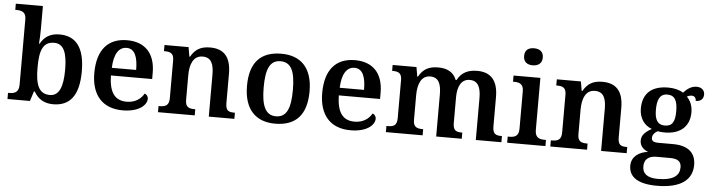

<svg xmlns="http://www.w3.org/2000/svg" viewBox="-55 -1027 5643 1525"><g transform="rotate(5 2766.5 -264.5)"><path d="M381 10C514 10 586 -76 586 -270C586 -462 514 -547 384 -547C307 -547 262 -512 233 -460H228C231 -485 233 -549 233 -584V-760H17V-711H24C67 -711 103 -701 103 -644V-120C103 -58 65 -49 25 -49H17V0H196L221 -78H228C257 -26 304 10 381 10ZM349 -61C260 -61 233 -135 233 -270C233 -410 260 -477 348 -477C423 -477 453 -409 453 -271C453 -135 423 -61 349 -61Z M935 10C1069 10 1127 -51 1127 -98C1127 -119 1114 -133 1099 -138C1076 -96 1030 -61 962 -61C869 -61 822 -120 819 -258H1148V-308C1148 -466 1063 -548 924 -548C772 -548 686 -452 686 -265C686 -91 774 10 935 10ZM1015 -319H821C825 -428 862 -487 925 -487C990 -487 1015 -422 1015 -319Z M1217 0H1510V-49H1505C1461 -49 1431 -58 1431 -115V-313C1431 -397 1456 -471 1532 -471C1600 -471 1622 -421 1622 -335V0H1826V-49H1821C1776 -49 1752 -58 1752 -120V-354C1752 -490 1692 -548 1586 -548C1514 -548 1467 -524 1432 -461H1427L1414 -536H1222V-487H1227C1271 -487 1301 -478 1301 -421V-119C1301 -58 1269 -49 1224 -49H1217Z M2151 10C2316 10 2402 -82 2402 -270C2402 -457 2308 -548 2154 -548C1989 -548 1903 -457 1903 -270C1903 -82 1997 10 2151 10ZM2153 -49C2068 -49 2036 -125 2036 -270C2036 -415 2067 -488 2152 -488C2238 -488 2269 -415 2269 -270C2269 -125 2239 -49 2153 -49Z M2752 10C2886 10 2944 -51 2944 -98C2944 -119 2931 -133 2916 -138C2893 -96 2847 -61 2779 -61C2686 -61 2639 -120 2636 -258H2965V-308C2965 -466 2880 -548 2741 -548C2589 -548 2503 -452 2503 -265C2503 -91 2591 10 2752 10ZM2832 -319H2638C2642 -428 2679 -487 2742 -487C2807 -487 2832 -422 2832 -319Z M3034 0H3327V-49H3323C3279 -49 3248 -58 3248 -115V-313C3248 -397 3273 -471 3347 -471C3413 -471 3435 -421 3435 -335V0H3639V-49H3636C3591 -49 3565 -58 3565 -120V-325C3565 -404 3591 -471 3662 -471C3727 -471 3751 -421 3751 -335V0H3955V-49H3952C3907 -49 3881 -58 3881 -120V-354C3881 -490 3819 -548 3715 -548C3644 -548 3590 -524 3557 -461H3550C3526 -523 3473 -548 3405 -548C3330 -548 3284 -524 3249 -461H3244L3231 -536H3041V-489H3044C3088 -489 3118 -480 3118 -423V-119C3118 -58 3089 -49 3044 -49H3034Z M4149 -630C4190 -630 4224 -650 4224 -698C4224 -748 4190 -766 4149 -766C4107 -766 4075 -748 4075 -698C4075 -650 4107 -630 4149 -630ZM4001 0H4306V-49H4294C4252 -49 4219 -61 4219 -120V-536H4005V-487H4014C4055 -487 4089 -475 4089 -420V-118C4089 -60 4056 -49 4014 -49H4001Z M4345 0H4638V-49H4633C4589 -49 4559 -58 4559 -115V-313C4559 -397 4584 -471 4660 -471C4728 -471 4750 -421 4750 -335V0H4954V-49H4949C4904 -49 4880 -58 4880 -120V-354C4880 -490 4820 -548 4714 -548C4642 -548 4595 -524 4560 -461H4555L4542 -536H4350V-487H4355C4399 -487 4429 -478 4429 -421V-119C4429 -58 4397 -49 4352 -49H4345Z M5215 237C5406 237 5496 165 5496 47C5496 -45 5441 -104 5314 -104H5198C5157 -104 5143 -116 5143 -138C5143 -165 5163 -185 5184 -195C5197 -192 5224 -190 5239 -190C5374 -190 5438 -264 5438 -367C5438 -424 5418 -462 5391 -489C5402 -496 5414 -500 5430 -500C5452 -500 5464 -484 5464 -461C5509 -461 5526 -488 5526 -518C5526 -548 5505 -574 5462 -574C5415 -574 5382 -544 5358 -518C5332 -535 5289 -548 5239 -548C5100 -548 5035 -479 5035 -363C5035 -287 5075 -231 5136 -209C5084 -180 5056 -152 5056 -110C5056 -64 5089 -38 5122 -25C5048 -16 4991 25 4991 97C4991 187 5065 237 5215 237ZM5237 -245C5176 -245 5155 -288 5155 -364C5155 -443 5175 -492 5236 -492C5298 -492 5317 -445 5317 -365C5317 -287 5298 -245 5237 -245ZM5217 182C5131 182 5095 148 5095 94C5095 24 5146 8 5192 8H5301C5360 8 5390 27 5390 75C5390 139 5344 182 5217 182Z"/></g></svg>

Font: Noto Serif Sinhala SemiBold
Style: Regular
Weight: 600
Designer: Jelle Bosma - Monotype Design Team
Foundry: Monotype Imaging Inc.
Version: Version 2.007